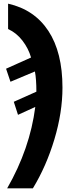

<svg xmlns="http://www.w3.org/2000/svg" viewBox="-20 -785 398 1045"><path d="M172 -203 78 -160 55 -231 178 -286Q178 -355 170 -396L37 -340L13 -411L149 -472Q135 -521 102.5 -563.5Q70 -606 24 -627V-765Q167 -733 243.5 -616.5Q320 -500 320 -308Q320 -173 276 -26.5Q232 120 159 240H19Q143 24 172 -203Z"/></svg>

Font: Noto Sans Display Ex Bold Cond
Style: Italic
Weight: 800
Width: 3
Italic angle: -12°
Designer: Monotype Design team
Foundry: Monotype Imaging Inc.
Version: Version 1.000